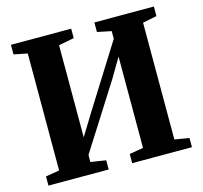

<svg xmlns="http://www.w3.org/2000/svg" viewBox="-107 -861 1033 979"><g transform="rotate(-15 410.0 -371.5)"><path d="M31 0V-48.5L103.5 -60.5V-678L32 -692.5V-743H350V-693L268.5 -677.5V-191.5L339.5 -307L546.5 -637V-677.5L472.5 -692.5V-743H786.5V-692.5L712 -677.5V-61L788.5 -48.5V0H473V-48.5L546.5 -61V-543L484.5 -438L268.5 -98V-61L349 -48.5V0Z"/></g></svg>

Font: Merriweather 60pt ExtraBold
Style: Regular
Weight: 800
Version: Version 2.100